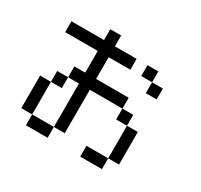

<svg xmlns="http://www.w3.org/2000/svg" viewBox="-169 -1055 1337 1276"><g transform="rotate(30 500.0 -416.5)"><path d="M750 -83.3V0H583.3V-83.3ZM750 -416.7V-333.3H666.7V-416.7ZM750 -333.3H833.3V-83.3H750ZM750 -583.3V-666.7H833.3V-583.3ZM750 -750V-666.7H666.7V-750ZM166.7 -83.3H333.3V0H166.7ZM166.7 -333.3V-83.3H83.3V-333.3ZM166.7 -416.7H250V-333.3H166.7ZM333.3 -83.3V-416.7H250V-500H333.3V-666.7H83.3V-750H333.3V-833.3H416.7V-750H583.3V-666.7H416.7V-500H666.7V-416.7H416.7V-83.3Z"/></g></svg>

Font: GalmuriMono11 Regular
Style: Regular
Weight: 400
Designer: Lee Minseo (quiple)
Version: Version 2.399;hotconv 1.1.1;makeotfexe 2.6.0 DEVELOPMENT